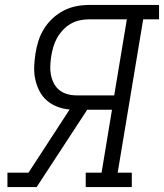

<svg xmlns="http://www.w3.org/2000/svg" viewBox="-20 -755 662 775"><path d="M10 0V-58H95L261 -313Q236 -315 212 -324Q188 -333 169.5 -349Q151 -365 139.5 -387Q128 -409 122.5 -434Q117 -459 118 -485.5Q119 -512 123 -538Q127 -564 135 -589.5Q143 -615 157.5 -638.5Q172 -662 192.5 -681Q213 -700 237.5 -712.5Q262 -725 288 -730Q314 -735 340 -735H622V-677H558L455 -58H512V0H326V-58H390L432 -312H332L128 0ZM289 -370H441L492 -677H340Q321 -677 302 -673Q283 -669 265.5 -659Q248 -649 234 -634Q220 -619 210.5 -602Q201 -585 195.5 -566.5Q190 -548 187 -529Q184 -510 183 -490.5Q182 -471 185.5 -453Q189 -435 197.5 -418.5Q206 -402 220 -391Q234 -380 252 -375Q270 -370 289 -370Z"/></svg>

Font: Iosevka Slab LtExObl
Style: Regular
Weight: 300
Width: 7
Italic angle: -9°
Monospace: yes
Designer: Belleve Invis
Foundry: Belleve Invis
Version: Version 11.1.0; ttfautohint (v1.8.3)